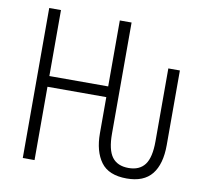

<svg xmlns="http://www.w3.org/2000/svg" viewBox="-80 -802 971 900"><g transform="rotate(10 405.5 -352.0)"><path d="M83 0V-714H139V-400H419V-714H475V-185Q475 -108 500.5 -74Q526 -40 579 -40Q631 -40 656.5 -74Q682 -108 682 -185V-532H737V-177Q737 -86 698.5 -38Q660 10 579 10Q493 10 456 -40.5Q419 -91 419 -177V-349H139V0Z"/></g></svg>

Font: Noto Sans Condensed Light
Style: Regular
Weight: 300
Width: 3
Designer: Monotype Design Team
Foundry: Monotype Imaging Inc.
Version: Version 2.013; ttfautohint (v1.8.4.7-5d5b)